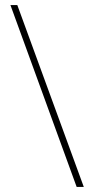

<svg xmlns="http://www.w3.org/2000/svg" viewBox="-20 -734 366 754"><path d="M48 -714 309 0H281L21 -714Z"/></svg>

Font: Noto Sans Lao Looped Condensed Thin
Style: Regular
Weight: 100
Width: 3
Designer: Mark Frömberg, Ben Mitchell
Foundry: The Fontpad Ltd
Version: Version 1.002; ttfautohint (v1.8.4.7-5d5b)